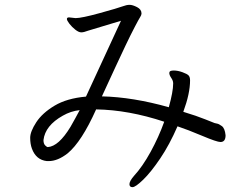

<svg xmlns="http://www.w3.org/2000/svg" viewBox="-20 -729 1040 795"><path d="M240 -250Q167 -209 160 -149Q160 -134 167 -127Q174 -120 178 -120Q223 -123 272 -204Q292 -239 310 -273Q273 -269 240 -250ZM679 -285Q697 -350 697 -383V-384Q697 -395 689 -406.5Q681 -418 681 -427L682 -431Q684 -437 700 -437Q716 -437 735.5 -430Q755 -423 761 -416.5Q767 -410 767 -396Q767 -342 739 -266Q795 -249 829.5 -235Q864 -221 868.5 -219.5Q873 -218 879.5 -217Q886 -216 898.5 -207Q911 -198 914 -169Q914 -141 893 -141Q878 -141 817.5 -166.5Q757 -192 715 -206Q682 -130 643.5 -73Q605 -16 573 15Q541 46 528.5 46Q516 46 516 33.5Q516 21 535 -1Q570 -39 603.5 -100Q637 -161 660 -225Q512 -274 378 -276Q318 -142 260 -94Q219 -62 182 -62H174Q129 -67 112 -114Q105 -133 105 -158.5Q105 -184 130 -222.5Q155 -261 206 -291.5Q257 -322 336 -329L481 -643L345 -602Q327 -595 316.5 -595Q306 -595 292 -606Q278 -617 267.5 -630.5Q257 -644 257 -650.5Q257 -657 266 -657L293 -654Q318 -654 394 -675Q470 -696 487 -702.5Q504 -709 516.5 -709Q529 -709 547.5 -699.5Q566 -690 566 -673Q566 -667 560.5 -658.5Q555 -650 538 -617.5Q521 -585 500 -541Q479 -497 458.5 -452.5Q438 -408 422.5 -374.5Q407 -341 402 -330Q530 -327 679 -285Z"/></svg>

Font: LXGW Bright GB
Style: Regular
Weight: 400
Designer: Christian Thalmann (Catharsis Fonts)
Foundry: LXGW / Christian Thalmann (Catharsis Fonts) / Fontworks Inc.
Version: Version 5.510